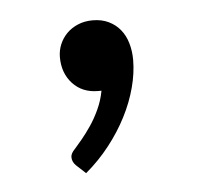

<svg xmlns="http://www.w3.org/2000/svg" viewBox="-32 -144 313 304"><g transform="rotate(-5 125.0 8.0)"><path d="M68.4 -58.6Q68.4 -69.3 72.5 -79.1Q76.7 -88.9 84 -96.2Q91.3 -103.5 101.8 -107.9Q112.3 -112.3 125 -112.3Q139.6 -112.3 150.6 -106.9Q161.6 -101.6 168.9 -92.5Q176.3 -83.5 179.9 -71Q183.6 -58.6 183.6 -44.4Q183.6 -23.4 177.5 -0.5Q171.4 22.5 159.9 44.9Q148.4 67.4 131.8 88.6Q115.2 109.9 93.8 127.9L79.1 114.3Q72.8 108.4 72.8 100.6Q72.8 94.7 79.6 87.9Q84 83 91.3 74.2Q98.6 65.4 106.2 54.2Q113.8 43 120.1 29.3Q126.5 15.6 129.4 0H124Q99.1 0 83.7 -16.6Q68.4 -33.2 68.4 -58.6Z"/></g></svg>

Font: Carlito
Style: Regular
Weight: 400
Designer: Lukasz Dziedzic
Foundry: tyPoland Lukasz Dziedzic
Version: Version 1.104